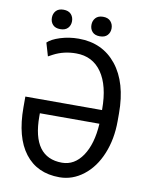

<svg xmlns="http://www.w3.org/2000/svg" viewBox="-94 -924 785 1003"><g transform="rotate(10 298.5 -423.0)"><path d="M265.6 -720.7C231.4 -720.7 199 -715.8 168.2 -706.1C137.5 -696.3 115.4 -684.7 102.1 -671.4L122.6 -601.6L147 -614.7C182.8 -633.3 222.3 -642.6 265.6 -642.6C324.2 -642.6 369.5 -619.5 401.6 -573.2C433.7 -527 449.7 -461.9 449.7 -377.9V-374.5H43V-317.4C43 -211.6 64.5 -130.6 107.7 -74.5C150.8 -18.3 211.9 9.8 291 9.8C336.9 9.8 379.2 -5.1 417.7 -34.9C456.3 -64.7 486.3 -105.7 507.8 -158C529.3 -210.2 540 -268.2 540 -332V-373C540 -481.4 515.4 -566.5 466.1 -628.2C416.7 -689.9 349.9 -720.7 265.6 -720.7ZM291 -67.4C238.6 -67.4 199.1 -85.5 172.6 -121.8C146.1 -158.1 132.8 -212.6 132.8 -285.2V-301.8H448.7C444.5 -229.5 428.1 -172.4 399.7 -130.4C371.2 -88.4 335 -67.4 291 -67.4ZM107.9 -804.2C107.9 -789.6 112.4 -777.3 121.3 -767.6C130.3 -757.8 143.6 -752.9 161.1 -752.9C178.7 -752.9 192.1 -757.8 201.2 -767.6C210.3 -777.3 214.8 -789.6 214.8 -804.2C214.8 -818.8 210.3 -831.1 201.2 -841.1C192.1 -851 178.7 -856 161.1 -856C143.6 -856 130.3 -851 121.3 -841.1C112.4 -831.1 107.9 -818.8 107.9 -804.2ZM317.9 -803.2C317.9 -788.6 322.3 -776.4 331.3 -766.6C340.3 -756.8 353.5 -752 371.1 -752C388.7 -752 402 -756.8 411.1 -766.6C420.2 -776.4 424.8 -788.6 424.8 -803.2C424.8 -817.9 420.2 -830.2 411.1 -840.3C402 -850.4 388.7 -855.5 371.1 -855.5C353.5 -855.5 340.3 -850.4 331.3 -840.3C322.3 -830.2 317.9 -817.9 317.9 -803.2Z"/></g></svg>

Font: Roboto Condensed
Style: Regular
Weight: 400
Designer: Google
Version: Version 2.134; 2016